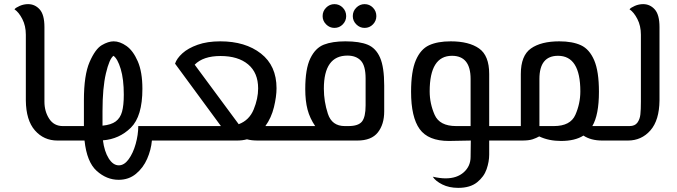

<svg xmlns="http://www.w3.org/2000/svg" viewBox="-20 -680 3276 929"><path d="M105 -194V-512Q105 -555 88 -588Q71 -621 50 -635Q56 -643 75.5 -651.5Q95 -660 116 -660Q149 -660 172 -634.5Q195 -609 195 -549V-188Q195 -141 218 -105.5Q241 -70 284 -70H315V0H258Q192 0 149 -49Q106 -98 105 -194Z M801 0H715Q711 45 692 88.5Q673 132 638 161Q603 190 554 190Q496 190 448 147Q400 104 389 0H315V-70H386V-195Q386 -317 413.5 -380Q441 -443 472.5 -461.5Q504 -480 530 -480Q560 -480 592 -457.5Q624 -435 646.5 -383.5Q669 -332 669 -250Q669 -117 613 -62Q557 -7 478 -1Q485 53 506 86.5Q527 120 555 120Q581 120 602.5 90.5Q624 61 636.5 16.5Q649 -28 649 -70H801ZM476 -143V-72Q518 -76 540 -92.5Q562 -109 570.5 -139.5Q579 -170 579 -222Q579 -297 564 -346.5Q549 -396 529 -410Q509 -395 492.5 -325Q476 -255 476 -143Z M1372 -70V0H1228Q1196 0 1175 -6Q1153 0 1127 0H801V-70H1049L827 -372Q835 -397 862.5 -422Q890 -447 936.5 -463.5Q983 -480 1046 -480Q1167 -480 1242.5 -421Q1318 -362 1318 -253Q1318 -213 1305.5 -161.5Q1293 -110 1264 -70ZM922 -367 1135 -79Q1186 -98 1207.5 -150.5Q1229 -203 1229 -252Q1229 -328 1180.5 -368.5Q1132 -409 1047 -409Q963 -409 922 -367Z M1839 -266V-141Q1839 -78 1808 -39Q1777 0 1709 0H1372V-70H1505Q1479 -108 1468 -150Q1457 -192 1457 -249Q1457 -347 1481.5 -397.5Q1506 -448 1547 -464Q1588 -480 1651 -480Q1720 -480 1759.5 -463.5Q1799 -447 1819 -401Q1839 -355 1839 -266ZM1749 -300Q1749 -362 1726 -386.5Q1703 -411 1661 -411Q1547 -411 1547 -251Q1547 -189 1566.5 -129.5Q1586 -70 1648 -70H1666Q1714 -70 1731.5 -92Q1749 -114 1749 -170ZM1541 -602Q1541 -626 1558 -643Q1575 -660 1598 -660Q1622 -660 1638.5 -643Q1655 -626 1655 -602Q1655 -579 1638.5 -562Q1622 -545 1598 -545Q1575 -545 1558 -562Q1541 -579 1541 -602ZM1687 -602Q1687 -626 1704 -643Q1721 -660 1744 -660Q1768 -660 1784.5 -643Q1801 -626 1801 -602Q1801 -579 1784.5 -562Q1768 -545 1744 -545Q1721 -545 1704 -562Q1687 -579 1687 -602Z M2432 0H2347V68Q2347 102 2334.5 138.5Q2322 175 2288.5 202Q2255 229 2197 229Q2153 229 2120 212.5Q2087 196 2074 175Q2109 183 2136 183Q2191 183 2224 153.5Q2257 124 2257 79L2258 0L2152 2Q2052 2 2010.5 -55.5Q1969 -113 1969 -236Q1969 -335 1992 -388.5Q2015 -442 2056 -461Q2097 -480 2161 -480Q2249 -480 2298 -445.5Q2347 -411 2347 -322V-70H2432ZM2187 -70H2257V-298Q2257 -410 2167 -410Q2059 -410 2059 -238Q2059 -179 2083 -124.5Q2107 -70 2187 -70Z M2961 -70V0H2894Q2839 0 2803 -24Q2762 2 2695 2Q2635 2 2589 -20Q2575 -12 2557 -6Q2539 0 2506 0H2432V-70H2500V-322Q2500 -411 2549 -445.5Q2598 -480 2686 -480Q2750 -480 2791 -461Q2832 -442 2855 -388.5Q2878 -335 2878 -236Q2878 -124 2846 -70ZM2788 -238Q2788 -410 2680 -410Q2590 -410 2590 -298V-70H2660Q2740 -70 2764 -124.5Q2788 -179 2788 -238ZM2596 -22H2595Z M2961 -70H3026Q3052 -70 3064 -86.5Q3076 -103 3078.5 -126.5Q3081 -150 3081 -188V-512Q3081 -555 3064 -588Q3047 -621 3026 -635Q3032 -643 3051.5 -651.5Q3071 -660 3092 -660Q3125 -660 3148 -634.5Q3171 -609 3171 -549V-194Q3170 -98 3127 -49Q3084 0 3018 0H2961Z"/></svg>

Font: El Messiri
Style: Regular
Weight: 400
Designer: Mohamed Gaber
Foundry: Kief Type Foundry
Version: Version 2.006